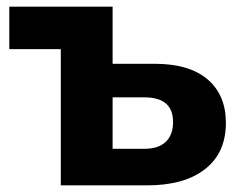

<svg xmlns="http://www.w3.org/2000/svg" viewBox="-20 -558 722 578"><path d="M445 -366Q550 -366 605 -319Q660 -272 660 -188Q660 -98 597.5 -49Q535 0 423 0H163V-410H8V-538H319V-366ZM414 -110Q457 -110 479 -131Q501 -152 501 -191Q501 -265 414 -265H319V-110Z"/></svg>

Font: MOST Montserrat
Style: Bold
Weight: 700
Designer: Julieta Ulanovsky
Foundry: Julieta Ulanovsky
Version: Version 8.000;March 11, 2024;FontCreator 15.0.0.2926 64-bit